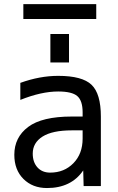

<svg xmlns="http://www.w3.org/2000/svg" viewBox="-20 -905 574 936"><path d="M382.8 -269.5H330.1Q235.4 -269.5 187.5 -239.3Q139.6 -209 139.6 -156.2Q139.6 -114.3 162.6 -88.9Q185.5 -63.5 224.6 -63.5Q293 -63.5 337.9 -109.4Q382.8 -155.3 382.8 -229.5ZM382.8 -336.9V-357.4Q382.8 -414.1 356.9 -436.5Q331.1 -459 263.7 -459Q181.6 -459 79.1 -418V-501Q173.8 -535.2 263.7 -535.2Q380.9 -535.2 426.3 -491.7Q471.7 -448.2 471.7 -336.9V2H387.7L385.7 -74.2Q327.1 11.7 209 11.7Q138.7 11.7 94.2 -32.7Q49.8 -77.1 49.8 -150.4Q49.8 -235.4 117.2 -286.1Q184.6 -336.9 330.1 -336.9ZM93.8 -812.5V-884.8H449.2V-812.5ZM225.6 -600.6V-739.3H316.4V-600.6Z"/></svg>

Font: Gen Shin Gothic Regular
Style: Regular
Weight: 400
Designer: [Source Han Sans]
Ryoko NISHIZUKA  (kana & ideographs); Paul D. Hunt (Latin, Greek & Cyrillic); Wenlong ZHANG  (bopomofo
Version: Version 1.002.20150607